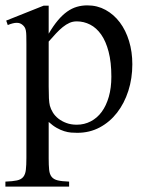

<svg xmlns="http://www.w3.org/2000/svg" viewBox="-26 -480 546 715"><path d="M155.3 -157.7Q155.3 -131.3 156.2 -113.8Q157.2 -96.2 159.7 -86.4Q163.1 -73.7 170.9 -61Q178.7 -48.3 191.4 -38.3Q204.1 -28.3 221.2 -22Q238.3 -15.6 259.8 -15.6Q288.1 -15.6 312 -28.1Q335.9 -40.5 352.8 -63.5Q369.6 -86.4 379.2 -119.6Q388.7 -152.8 388.7 -194.3Q388.7 -248.5 378.4 -287.6Q368.2 -326.7 350.6 -351.6Q333 -376.5 309.6 -388.4Q286.1 -400.4 259.8 -400.4Q245.1 -400.4 232.7 -394.8Q220.2 -389.2 207.8 -379.2Q195.3 -369.1 182.6 -355.5Q169.9 -341.8 155.3 -325.2ZM466.8 -240.7Q466.8 -188 451.9 -141.6Q437 -95.2 409.9 -60.3Q382.8 -25.4 345.2 -5.4Q307.6 14.6 261.7 14.6Q251 14.6 238.8 13.7Q226.6 12.7 213.1 8.5Q199.7 4.4 185.3 -3.7Q170.9 -11.7 155.3 -25.9V109.4Q155.3 135.7 157 152.3Q158.7 168.9 166.3 178.5Q173.8 188 189 191.7Q204.1 195.3 231.4 196.3V214.8H-5.9V196.3Q21.5 195.3 37.1 191.9Q52.7 188.5 60.5 179Q68.4 169.4 70.3 152.3Q72.3 135.3 72.3 107.4V-315.9Q72.3 -334.5 72 -346.4Q71.8 -358.4 70.3 -366.2Q68.8 -374 65.4 -379.2Q62 -384.3 56.2 -388.7Q52.2 -391.6 47.6 -393.3Q43 -395 36.1 -395Q22.9 -395 2.9 -386.7L-2.9 -403.3L136.7 -459H155.3V-354.5Q172.4 -383.8 189.5 -404.1Q206.5 -424.3 224.1 -436.8Q241.7 -449.2 260.3 -454.6Q278.8 -460 299.3 -460Q336.4 -460 367.2 -443.1Q397.9 -426.3 420.2 -396.7Q442.4 -367.2 454.6 -327.1Q466.8 -287.1 466.8 -240.7Z"/></svg>

Font: Tai Heritage Pro
Style: Regular
Weight: 400
Designer: Faah Baccam, Walt Agee, Victor Gaultney, Annie Olsen
Foundry: SIL International
Version: Version 2.600